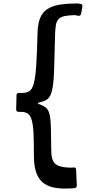

<svg xmlns="http://www.w3.org/2000/svg" viewBox="-20 -991 568 1105"><path d="M402 -27Q418 -30 418 -13L422 76Q422 90 408 92L393 93Q332 97 290.5 88.5Q249 80 223.5 57Q198 34 186.5 -4Q175 -42 175 -96Q175 -171 173 -219.5Q171 -268 163.5 -296.5Q156 -325 141.5 -336Q127 -347 103 -347H88Q73 -347 73 -362L75 -442Q75 -457 90 -456H105Q132 -456 148.5 -466Q165 -476 174.5 -511Q184 -546 188.5 -614Q193 -682 196 -798Q197 -852 210.5 -886Q224 -920 252 -938.5Q280 -957 323 -964Q366 -971 427 -971L442 -969Q457 -967 454 -952L447 -913Q444 -898 430 -900L412 -904Q374 -903 352 -898.5Q330 -894 318 -882Q306 -870 302 -848.5Q298 -827 297 -793Q294 -663 291.5 -588.5Q289 -514 280.5 -475Q272 -436 255 -422Q238 -408 205 -401Q191 -396 205 -392Q232 -382 246 -369.5Q260 -357 266 -330Q272 -303 273 -254.5Q274 -206 275 -124Q275 -99 279.5 -81Q284 -63 295.5 -51Q307 -39 328.5 -33Q350 -27 385 -26Z"/></svg>

Font: OpenDyslexic 3
Style: Regular
Weight: 400
Designer: Abelardo Gonzalez
Version: Version 1.000;PS 001.001;hotconv 1.0.56